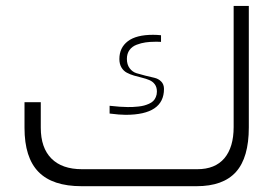

<svg xmlns="http://www.w3.org/2000/svg" viewBox="-20 -642 962 662"><path d="M420.4 -272.9Q430.7 -272.9 438.5 -273.2Q446.3 -273.4 457.3 -274.7Q468.3 -275.9 476.6 -278.1Q484.9 -280.3 493.7 -284.2Q502.4 -288.1 508.1 -293.5Q513.7 -298.8 517.3 -307.4Q521 -315.9 521 -326.2Q521 -341.3 513.9 -351.1Q506.8 -360.8 495.4 -365.7Q483.9 -370.6 470 -374Q456.1 -377.4 442.4 -381.3Q428.7 -385.3 417.2 -391.4Q405.8 -397.5 398.7 -409.4Q391.6 -421.4 391.6 -438.5Q391.6 -477.5 420.7 -499.8Q449.7 -522 507.8 -522Q521 -522 535.2 -520.5V-497.6Q529.3 -498 524.2 -498Q519 -498 513.7 -498Q496.6 -498 481.7 -495.8Q466.8 -493.7 451.2 -487.8Q435.5 -481.9 426.5 -469.5Q417.5 -457 417.5 -439Q417.5 -419.4 427 -406.7Q436.5 -394 450.7 -389.6Q464.8 -385.3 481.4 -381.1Q498 -377 512.2 -373.8Q526.4 -370.6 535.9 -360.8Q545.4 -351.1 545.4 -335.4Q545.4 -246.1 413.1 -246.1Q392.6 -246.1 357.9 -250.5V-277.3Q397 -272.9 420.4 -272.9ZM262.7 -58.6H660.2Q721.7 -58.6 753.7 -96.4Q785.6 -134.3 785.6 -204.1V-621.6H837.9V-202.6Q837.9 -98.6 793.7 -49.3Q749.5 0 657.7 0H261.2Q161.1 0 112.8 -49.3Q64.5 -98.6 64.5 -201.2V-289.6H120.6V-201.7Q120.6 -132.3 157.2 -95.5Q193.8 -58.6 262.7 -58.6Z"/></svg>

Font: Shabnam Thin FD-WOL
Style: Thin-FD-WOL
Weight: 100
Foundry: DejaVu fonts team - Redesigned by Saber Rastikerdar - Based on Vazir font
Version: Version 5.0.1